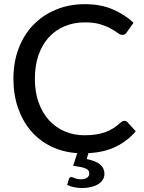

<svg xmlns="http://www.w3.org/2000/svg" viewBox="-20 -746 707 944"><path d="M331 124.5Q334 124.5 338 126.2Q342 128 347.5 130Q353 132 360.2 133.8Q367.5 135.5 378 135.5Q398 135.5 408.5 127.5Q419 119.5 419 107Q419 88.5 398.5 81.2Q378 74 339.5 69L360 7Q288 2 230 -26.8Q172 -55.5 131.2 -103.5Q90.5 -151.5 68.2 -216.5Q46 -281.5 46 -359Q46 -440 71.5 -507.5Q97 -575 143.5 -623.2Q190 -671.5 254.8 -698.5Q319.5 -725.5 397.5 -725.5Q474 -725.5 533.2 -700.5Q592.5 -675.5 636.5 -634L602.5 -586Q599 -581 594.2 -577.8Q589.5 -574.5 581 -574.5Q571.5 -574.5 558.8 -584Q546 -593.5 525.2 -605.2Q504.5 -617 473.5 -626.5Q442.5 -636 397 -636Q343 -636 297.8 -617Q252.5 -598 220 -562.5Q187.5 -527 169.5 -475.5Q151.5 -424 151.5 -359Q151.5 -293 170.2 -241.2Q189 -189.5 221.8 -154Q254.5 -118.5 299 -99.8Q343.5 -81 394.5 -81Q426 -81 451 -84.8Q476 -88.5 497.2 -96Q518.5 -103.5 537 -115.5Q555.5 -127.5 574 -144Q578 -147.5 582.2 -149.8Q586.5 -152 591.5 -152Q600 -152 606.5 -145.5L647.5 -100.5Q607 -53 550 -25Q493 3 414.5 7L406.5 36Q453 45.5 473.2 63.5Q493.5 81.5 493.5 108.5Q493.5 124.5 485.5 137.5Q477.5 150.5 462.8 159.5Q448 168.5 427.8 173.5Q407.5 178.5 383 178.5Q362.5 178.5 344.2 174.5Q326 170.5 310 163.5L319 134Q322 124.5 331 124.5Z"/></svg>

Font: Lato Medium
Style: Regular
Weight: 500
Designer: Lukasz Dziedzic
Foundry: tyPoland Lukasz Dziedzic
Version: Version 2.006; 2014-01-15